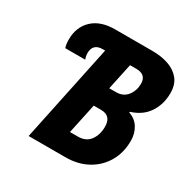

<svg xmlns="http://www.w3.org/2000/svg" viewBox="-161 -862 997 1011"><g transform="rotate(30 338.0 -357.0)"><path d="M142 0 266 -591H252Q221 -591 206.5 -576Q192 -561 192 -535Q192 -525 194 -514.5Q196 -504 199 -497H78Q71 -514 71 -547Q71 -622 119.5 -668Q168 -714 256 -714H484Q536 -714 579.5 -699.5Q623 -685 649.5 -653Q676 -621 676 -569Q676 -501 642 -449.5Q608 -398 540 -377L539 -372Q579 -359 600 -325Q621 -291 621 -247Q621 -174 588 -118Q555 -62 497.5 -31Q440 0 366 0ZM425 -430Q469 -430 493 -461Q517 -492 517 -534Q517 -590 456 -590H418L384 -430ZM368 -127Q417 -127 441.5 -160.5Q466 -194 466 -243Q466 -310 403 -310H359L320 -127Z"/></g></svg>

Font: Noto Sans Condensed ExtraBold
Style: Italic
Weight: 800
Width: 3
Italic angle: -12°
Designer: Monotype Design Team
Foundry: Monotype Imaging Inc.
Version: Version 2.013; ttfautohint (v1.8.4.7-5d5b)